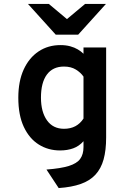

<svg xmlns="http://www.w3.org/2000/svg" viewBox="-20 -752 656 975"><path d="M278 203 216 109Q288.5 103.5 329.5 90.8Q370.5 78 387.2 54.8Q404 31.5 404 -5V-35Q381.5 -9.5 351.8 1.2Q322 12 285 12Q225 12 177 -18Q129 -48 101 -107.5Q73 -167 73 -256Q73 -339 100.2 -398.8Q127.5 -458.5 175.8 -490.8Q224 -523 287 -523Q314.5 -523 336.5 -517Q358.5 -511 375.2 -501Q392 -491 404 -479V-511H519V-54Q519 11 506 57.8Q493 104.5 464.5 135.2Q436 166 390 182.2Q344 198.5 278 203ZM305 -98Q338 -98 362.8 -111.2Q387.5 -124.5 404 -150V-363Q390 -383.5 365.2 -398.8Q340.5 -414 305 -414Q248 -414 218 -373.2Q188 -332.5 188 -256Q188 -184 218.5 -141Q249 -98 305 -98ZM263 -576 122 -732H228L320 -655L412 -732H518L377 -576Z"/></svg>

Font: Overpass Mono Light
Style: Regular
Weight: 300
Monospace: yes
Designer: Delve Withrington, Dave Bailey
Foundry: Delve Fonts LLC
Version: Version 4.000